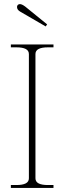

<svg xmlns="http://www.w3.org/2000/svg" viewBox="-20 -917 314 937"><path d="M79 -860Q63 -869 63 -883Q63 -889 67 -893Q71 -897 77 -897Q87 -897 103 -885L210 -798L203 -788ZM33 -14H60Q90 -14 105.5 -22Q121 -30 121 -47V-653Q121 -670 105.5 -678Q90 -686 60 -686H33V-700H241V-686H214Q184 -686 168.5 -678Q153 -670 153 -653V-47Q153 -30 168.5 -22Q184 -14 214 -14H241V0H33Z"/></svg>

Font: Taviraj Thin
Style: Regular
Weight: 100
Designer: Katatrad Team
Foundry: CadsonDemak
Version: Version 1.030